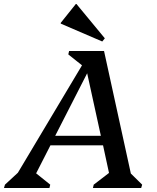

<svg xmlns="http://www.w3.org/2000/svg" viewBox="-74 -947 790 967"><path d="M-54 0 -49 -17 16 -77 339 -618 270 -673 274 -690H450L585 -73L642 -17L637 0H394L398 -17L475 -76L445 -215H180L108 -74L179 -17L175 0ZM204 -263H434L365 -578ZM441 -738 232 -828V-832L308 -927H311L454 -754Z"/></svg>

Font: Platypi
Style: Italic
Weight: 400
Italic angle: -13°
Designer: David Sargent
Foundry: Bolt Cutter Type
Version: Version 1.200; ttfautohint (v1.8.4.7-5d5b)